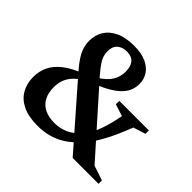

<svg xmlns="http://www.w3.org/2000/svg" viewBox="-167 -876 1076 1076"><g transform="rotate(45 371.0 -338.0)"><path d="M323 -381.5 252.5 -348Q222.5 -329 204 -307.2Q185.5 -285.5 177 -260.5Q168.5 -235.5 168.5 -206Q168.5 -161 185 -129.8Q201.5 -98.5 233.8 -82.2Q266 -66 313.5 -66Q356.5 -66 394.2 -82.8Q432 -99.5 464 -138L485.5 -162.5Q507 -195 523.8 -243.8Q540.5 -292.5 553.5 -361L482.5 -384V-411H717V-384L644 -361Q611.5 -276.5 580.5 -217.8Q549.5 -159 516 -116L496 -97.5Q461.5 -58 423.8 -34Q386 -10 344.5 1Q303 12 256.5 12Q184.5 12 138 -10.8Q91.5 -33.5 69 -73.8Q46.5 -114 46.5 -165.5Q46.5 -210 64.8 -248.5Q83 -287 124.2 -319.5Q165.5 -352 235.5 -378L300 -412.5Q351.5 -444.5 372 -478Q392.5 -511.5 392.5 -552Q392.5 -592.5 374.2 -614.8Q356 -637 317.5 -637Q282 -637 260.5 -617.8Q239 -598.5 239 -561.5Q239 -541.5 245 -523.2Q251 -505 265.8 -483.8Q280.5 -462.5 305.5 -433.5L641.5 -56L729 -27V0H524L203 -367Q173 -401.5 156 -429Q139 -456.5 132 -480.8Q125 -505 125 -530Q125 -576 147.2 -611.8Q169.5 -647.5 213.8 -668Q258 -688.5 323.5 -688.5Q382 -688.5 420 -671Q458 -653.5 477 -624.2Q496 -595 496 -558.5Q496 -532.5 487.5 -509.5Q479 -486.5 459.5 -465Q440 -443.5 406.5 -422.8Q373 -402 323 -381.5Z"/></g></svg>

Font: Newsreader 16pt 16pt SemiBold
Style: Regular
Weight: 600
Version: Version 1.003